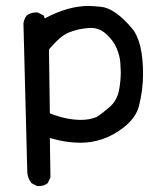

<svg xmlns="http://www.w3.org/2000/svg" viewBox="-20 -502 540 647"><path d="M111 125H105L86 115Q74 100 72 80L59 -423Q61 -438 70 -450Q84 -460 101 -460H107L127 -450L131 -440Q209 -482 279 -482Q291 -482 321 -479Q368 -474 426 -405Q462 -361 462 -252Q462 -198 448 -144Q438 -105 396 -72Q330 -21 251 -21Q201 -21 148 -37L150 96L141 115Q129 125 111 125ZM253 -98Q282 -98 306 -108Q325 -120 350.5 -142.5Q376 -165 382 -203Q387 -232 387 -259Q387 -268 385.5 -290.5Q384 -313 373 -339.5Q362 -366 336 -389Q314 -408 286 -408Q280 -408 260 -405.5Q240 -403 212 -392.5Q184 -382 145 -335L148 -120Q204 -98 253 -98Z"/></svg>

Font: Xiaolai Mono SC
Style: Regular
Weight: 400
Monospace: yes
Designer: LXGW / Nozomi Seto
Version: Version 3.113;September 30, 2024